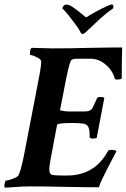

<svg xmlns="http://www.w3.org/2000/svg" viewBox="-33 -869 588 893"><path d="M-10.7 3.9Q-12.7 2 -12.7 -4.9Q-12.7 -9.8 -10.3 -19.5Q-7.8 -29.3 -4.9 -29.3Q2 -29.3 14.2 -33.2Q26.4 -37.1 38.1 -42.5Q49.8 -47.9 52.7 -53.7Q63.5 -73.2 77.1 -139.6L148.4 -508.8Q160.2 -570.3 158.2 -585Q158.2 -590.8 147.9 -597.2Q137.7 -603.5 126 -608.4Q114.3 -613.3 108.4 -613.3Q106.4 -613.3 106.4 -620.1Q106.4 -639.6 113.3 -646.5Q167 -644.5 209.5 -644Q252 -643.6 294.4 -644.5Q336.9 -645.5 387.7 -646.5Q435.5 -647.5 472.2 -647.9Q508.8 -648.4 535.2 -648.4Q535.2 -638.7 534.7 -623Q534.2 -607.4 533.7 -579.6Q533.2 -551.8 533.2 -503.9Q528.3 -499 511.7 -499Q501 -499 500 -505.9Q489.3 -543 457.5 -569.3Q425.8 -595.7 390.6 -595.7H356.4Q340.8 -595.7 320.3 -595.7Q299.8 -595.7 294.9 -583Q289.1 -567.4 284.7 -548.3Q280.3 -529.3 275.4 -506.8L246.1 -356.4Q246.1 -355.5 260.7 -353Q275.4 -350.6 284.2 -350.6H361.3Q389.6 -350.6 397.9 -368.2Q406.2 -385.7 418 -411.1Q420.9 -418 433.6 -418Q449.2 -418 452.1 -413.1L417 -228.5Q413.1 -224.6 396.5 -224.6Q385.7 -224.6 383.8 -232.4Q384.8 -264.6 377.9 -278.3Q371.1 -292 352.5 -294.4Q334 -296.9 299.8 -296.9Q234.4 -296.9 232.4 -288.1L204.1 -137.7Q200.2 -118.2 198.2 -104Q196.3 -89.8 196.3 -80.1Q196.3 -56.6 214.4 -54.7Q232.4 -52.7 255.9 -52.7H279.3Q407.2 -52.7 468.8 -166Q471.7 -171.9 482.4 -171.9Q504.9 -171.9 508.8 -166Q502 -153.3 490.7 -131.3Q479.5 -109.4 466.3 -84.5Q453.1 -59.6 442.4 -36.6Q431.6 -13.7 426.8 2Q401.4 2 359.4 1.5Q317.4 1 259.8 0Q227.5 -1 187.5 -1.5Q147.5 -2 108.4 -2Q69.3 -2 36.1 1Q0 3.9 -10.7 3.9ZM350.6 -710.9Q345.7 -710.9 340.8 -719.7Q335.9 -730.5 328.1 -741.7Q320.3 -752.9 310.5 -765.6Q293.9 -788.1 280.8 -804.2Q267.6 -820.3 256.8 -830.1Q261.7 -846.7 273.4 -847.7Q285.2 -848.6 300.8 -838.9Q316.4 -829.1 334 -814.9Q351.6 -800.8 367.2 -788.1Q385.7 -799.8 411.6 -814Q437.5 -828.1 460 -838.4Q482.4 -848.6 487.3 -848.6Q497.1 -848.6 493.2 -830.1Q481.4 -822.3 460.4 -805.7Q439.5 -789.1 411.1 -761.7L366.2 -719.7Q356.4 -710.9 350.6 -710.9Z"/></svg>

Font: Crimson Text
Style: Bold Italic
Weight: 700
Italic angle: -11°
Designer: Sebastian Kosch
Foundry: Sebastian Kosch
Version: Version 1.100; ttfautohint (v1.8.4)